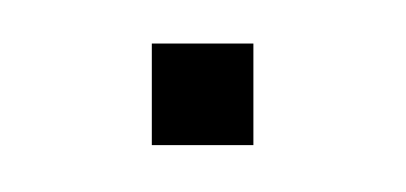

<svg xmlns="http://www.w3.org/2000/svg" viewBox="-20 -458 182 86"><path d="M48 -393V-438.5H93.5V-393Z"/></svg>

Font: Big Shoulders Stencil Display Light
Style: Regular
Weight: 300
Designer: Patric King
Foundry: XO Type Co
Version: Version 1.000